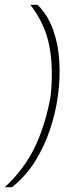

<svg xmlns="http://www.w3.org/2000/svg" viewBox="-48 -720 345 796"><path d="M-28 56Q52.5 -18.5 96.8 -111Q141 -203.5 162 -322Q174 -438.5 156.5 -529.5Q139 -620.5 78 -700H108Q151 -656.5 172.5 -595.8Q194 -535 198 -464.5Q202 -394 192 -322Q182.5 -252 159 -182Q135.5 -112 96.8 -50.2Q58 11.5 2 56Z"/></svg>

Font: Urbanist Thin
Style: Italic
Weight: 100
Italic angle: -8°
Designer: Corey Hu
Foundry: Corey Hu
Version: Version 1.321; ttfautohint (v1.8.4.7-5d5b)